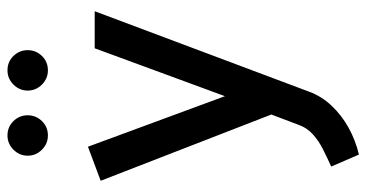

<svg xmlns="http://www.w3.org/2000/svg" viewBox="-253 -505 979 513"><g transform="rotate(-90 236.5 -248.5)"><path d="M159 61Q151 83 133.5 98.5Q116 114 94 125Q72 136 48 147L80 221Q118 212 151.5 193.5Q185 175 210.5 148Q236 121 248 88L463 -485H364L236 -137L101 -503L10 -469L187 -13ZM131 -610Q154 -610 169.5 -626Q185 -642 185 -664Q185 -686 169.5 -702Q154 -718 131 -718Q109 -718 93 -702Q77 -686 77 -664Q77 -642 93 -626Q109 -610 131 -610ZM305 -610Q328 -610 343.5 -626Q359 -642 359 -664Q359 -686 343.5 -702Q328 -718 305 -718Q283 -718 267 -702Q251 -686 251 -664Q251 -642 267 -626Q283 -610 305 -610Z"/></g></svg>

Font: Catamaran Thin Medium
Style: Regular
Weight: 500
Version: Version 2.000